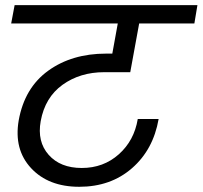

<svg xmlns="http://www.w3.org/2000/svg" viewBox="-20 -760 778 737"><path d="M22.9 -669.9 36.1 -740.2H737.8L726.1 -669.9H514.2L480 -482.9H379.9Q287.6 -482.9 220.2 -434.6Q152.8 -386.2 136.2 -294.9Q122.1 -216.3 166.7 -165.8Q211.4 -115.2 293.9 -115.2Q377 -115.2 436 -167.7Q495.1 -220.2 508.8 -303.2H588.9Q568.4 -185.5 486.6 -114.3Q404.8 -43 284.2 -43Q166 -43 99.4 -114.5Q32.7 -186 51.8 -297.9Q74.2 -422.9 165 -488.5Q255.9 -554.2 387.2 -554.2H411.1L432.1 -669.9Z"/></svg>

Font: Poppins
Style: Italic
Weight: 400
Italic angle: -10°
Designer: Ninad Kale (Devanagari), Jonny Pinhorn (Latin)
Foundry: Indian Type Foundry
Version: Version 3.200;PS 1.000;hotconv 16.6.54;makeotf.lib2.5.65590